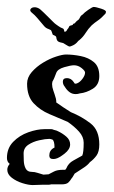

<svg xmlns="http://www.w3.org/2000/svg" viewBox="-25 -484 327 553"><path d="M245 -464Q251 -464 266.5 -459Q282 -454 280 -449Q280 -446 278 -444Q266 -431 257 -425Q248 -419 239 -411Q229 -401 221.5 -389Q214 -377 203 -368Q201 -367 199.5 -365Q198 -363 196 -361Q190 -355 182 -352Q178 -350 175 -350Q173 -350 166 -354.5Q159 -359 157 -360Q146 -362 142 -365Q138 -368 137 -377Q137 -379 133.5 -381Q130 -383 127 -384L123 -395Q122 -398 114.5 -400.5Q107 -403 102 -409Q89 -424 82.5 -432Q76 -440 65 -449Q60 -454 63.5 -458.5Q67 -463 74 -463H77Q85 -462 91.5 -456.5Q98 -451 119 -430Q122 -427 127.5 -421.5Q133 -416 136 -414L143 -409Q150 -404 155 -402.5Q160 -401 160 -393Q165 -392 167 -396Q169 -400 172 -403Q174 -409 177 -410Q180 -411 184 -412Q184 -412 184.5 -412.5Q185 -413 185 -414Q186 -416 188 -416Q190 -416 192 -419Q196 -424 199.5 -426Q203 -428 206 -435Q208 -439 210 -440Q212 -441 215 -444Q217 -447 229 -455.5Q241 -464 245 -464ZM69 49Q57 49 39.5 43.5Q22 38 9 28Q-4 18 -4 5Q-4 -4 3 -12Q-5 -18 -5 -29Q-5 -57 13 -75.5Q31 -94 56.5 -103Q82 -112 103 -112H117Q120 -112 123 -112Q126 -112 130 -110Q139 -108 142 -106Q155 -100 166 -90.5Q177 -81 177 -68Q177 -54 161 -41.5Q145 -29 136 -27Q133 -26 128 -26Q117 -26 117 -36Q117 -51 130 -58L132 -59Q132 -78 126 -82Q120 -84 117 -84Q106 -84 88 -80Q70 -76 56.5 -67Q43 -58 43 -42Q43 -34 43.5 -21Q44 -8 49 1.5Q54 11 66 11Q75 11 83.5 14Q92 17 100 19L115 18Q121 15 130.5 10Q140 5 157 5H163Q164 3 166 1Q172 -14 186 -21.5Q200 -29 212 -36Q216 -45 216 -73Q216 -90 202.5 -105Q189 -120 170 -133Q144 -144 117 -155.5Q90 -167 71.5 -187Q53 -207 53 -243Q53 -261 66.5 -276.5Q80 -292 99 -303.5Q118 -315 136.5 -321Q155 -327 165 -327Q185 -327 207.5 -322.5Q230 -318 245.5 -305Q261 -292 261 -265Q261 -240 242.5 -228.5Q224 -217 205 -215Q202 -214 199 -213.5Q196 -213 193 -213Q183 -213 175.5 -218.5Q168 -224 163 -232L161 -235Q156 -241 156 -249Q156 -259 168 -259Q173 -259 178 -256.5Q183 -254 187 -248L189 -245Q189 -245 189 -244.5Q189 -244 190 -244L191 -243Q195 -243 197 -244Q205 -247 212.5 -257Q220 -267 220 -275Q220 -280 210 -288Q200 -296 188 -296Q179 -296 160 -290.5Q141 -285 137 -274Q134 -266 131.5 -260Q129 -254 126 -249Q126 -248 125.5 -246Q125 -244 125 -242Q125 -233 128.5 -223.5Q132 -214 136 -200Q137 -196 137 -193.5Q137 -191 137 -189Q147 -182 158 -174.5Q169 -167 179 -161Q211 -148 236 -128.5Q261 -109 261 -68Q261 -47 253 -36Q245 -25 234 -17Q228 -9 217.5 -2Q207 5 190 16Q187 21 185 24.5Q183 28 181 30Q177 37 171.5 42Q166 47 152 47H122Q119 48 116 48Q113 48 110 48H100Q93 48 85 48.5Q77 49 69 49Z"/></svg>

Font: Are You Serious
Style: Regular
Weight: 400
Designer: Robert E. Leuschke
Foundry: Robert E. Leuschke
Version: Version 1.100